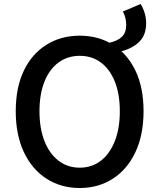

<svg xmlns="http://www.w3.org/2000/svg" viewBox="-20 -929 794 963"><path d="M587 -671 526 -714Q569 -723 591 -744Q613 -765 613 -804Q613 -823 608.5 -840.5Q604 -858 596 -871L685 -909Q697 -891 705 -865.5Q713 -840 713 -812Q713 -755 680 -721Q647 -687 587 -671ZM380 14Q286 14 213 -33Q140 -80 99.5 -166.5Q59 -253 59 -371Q59 -490 99.5 -574.5Q140 -659 213 -704.5Q286 -750 380 -750Q474 -750 546.5 -704.5Q619 -659 659.5 -574.5Q700 -490 700 -371Q700 -253 659.5 -166.5Q619 -80 546.5 -33Q474 14 380 14ZM380 -88Q441 -88 486 -123Q531 -158 556 -221.5Q581 -285 581 -371Q581 -457 556 -519.5Q531 -582 486 -615.5Q441 -649 380 -649Q319 -649 273.5 -615.5Q228 -582 203 -519.5Q178 -457 178 -371Q178 -285 203 -221.5Q228 -158 273.5 -123Q319 -88 380 -88Z"/></svg>

Font: Noto Sans KR Medium
Style: Regular
Weight: 500
Designer: Ryoko NISHIZUKA  (kana, bopomofo & ideographs); Paul D. Hunt (Latin, Greek & Cyrillic); Sandoll Communications , Soo-you
Foundry: Adobe
Version: Version 2.004-H2;hotconv 1.0.118;makeotfexe 2.5.65603